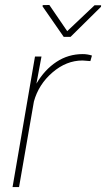

<svg xmlns="http://www.w3.org/2000/svg" viewBox="-20 -757 429 777"><path d="M345.7 -509.8 314 -512.2Q248.5 -512.2 192.4 -463.9Q136.2 -415.5 117.2 -346.2L57.1 0H30.8L121.6 -528.3H147.9L127.4 -418.5Q160.6 -475.1 208.5 -506.6Q256.3 -538.1 314.9 -538.1Q333.5 -538.1 352.1 -532.2ZM252 -630.9 362.8 -735.8H389.2L388.7 -729.5L265.6 -607.9H237.8L152.3 -731L152.8 -736.3L179.7 -736.8Z"/></svg>

Font: Roboto Thin
Style: Italic
Weight: 250
Italic angle: -12°
Designer: Google
Version: Version 2.134; 2016